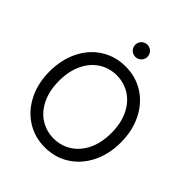

<svg xmlns="http://www.w3.org/2000/svg" viewBox="-256 -1095 1260 1260"><g transform="rotate(45 374.5 -464.5)"><path d="M43.9 -363.3Q43.9 -471.7 86.2 -557.4Q128.4 -643.1 203.9 -691.2Q279.3 -739.3 374.5 -739.3Q469.7 -739.3 545.2 -691.2Q620.6 -643.1 662.8 -557.4Q705.1 -471.7 705.1 -363.3Q705.1 -255.4 662.6 -169.9Q620.1 -84.5 544.9 -36.4Q469.7 11.7 374.5 11.7Q279.3 11.7 204.1 -36.4Q128.9 -84.5 86.4 -169.9Q43.9 -255.4 43.9 -363.3ZM617.2 -363.3Q617.2 -455.1 584.7 -521.5Q552.2 -587.9 496.8 -622.6Q441.4 -657.2 374.5 -657.2Q307.1 -657.2 252 -622.6Q196.8 -587.9 164.3 -521.5Q131.8 -455.1 131.8 -363.3Q131.8 -272 164.3 -205.6Q196.8 -139.2 252 -104.7Q307.1 -70.3 374.5 -70.3Q441.4 -70.3 496.8 -105Q552.2 -139.6 584.7 -205.8Q617.2 -272 617.2 -363.3ZM317.9 -884.8Q317.9 -899.9 325.4 -913.1Q333 -926.3 346.2 -933.8Q359.4 -941.4 374.5 -941.4Q389.6 -941.4 402.8 -933.8Q416 -926.3 423.6 -913.1Q431.2 -899.9 431.2 -884.8Q431.2 -869.6 423.6 -856.4Q416 -843.3 402.8 -835.7Q389.6 -828.1 374.5 -828.1Q359.4 -828.1 346.2 -835.7Q333 -843.3 325.4 -856.4Q317.9 -869.6 317.9 -884.8Z"/></g></svg>

Font: Intratopia Thin
Style: Regular
Weight: 100
Designer: Rasmus Andersson
Foundry: rsms
Version: Version 3.000;Glyphs 3.2.3 (3260)